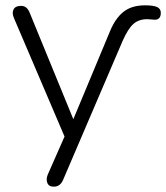

<svg xmlns="http://www.w3.org/2000/svg" viewBox="-20 -514 623 720"><path d="M182 186Q163 186 157.5 172Q152 158 159 141L222 -2L32 -447Q24 -466 31 -479Q38 -492 59 -492Q81 -492 91 -467L255 -67L393 -398Q413 -446 443.5 -470Q474 -494 524 -494Q556 -494 569.5 -487.5Q583 -481 583 -466Q583 -440 560 -440Q555 -440 548 -441Q541 -442 532 -442Q500 -442 480 -424Q460 -406 440 -361L216 162Q205 186 182 186Z"/></svg>

Font: Nunito Light
Style: Regular
Weight: 300
Designer: Vernon Adams
Foundry: Vernon Adams
Version: Version 3.601; ttfautohint (v1.8.2.53-6de2)